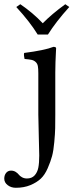

<svg xmlns="http://www.w3.org/2000/svg" viewBox="-68 -663 360 906"><path d="M112.8 -122.1V-316.9Q112.8 -339.4 110.6 -351.1Q108.4 -362.8 100.3 -370.4Q92.3 -377.9 81.3 -380.4Q70.3 -382.8 47.9 -384.8Q46.4 -389.6 45.4 -398.9Q44.4 -408.2 45.9 -413.1Q143.6 -425.8 184.1 -441.9Q196.8 -441.9 196.8 -435.1Q196.8 -434.1 195.8 -415.5Q194.8 -397 193.8 -369.9Q192.9 -342.8 192.9 -320.8V-122.1Q192.9 -82 192.4 -57.9Q191.9 -33.7 188.2 7.1Q184.6 47.9 177.7 73.5Q170.9 99.1 157.2 130.6Q143.6 162.1 124.3 180.2Q105 198.2 75 210.7Q44.9 223.1 6.8 223.1Q-15.6 223.1 -31.7 210.7Q-47.9 198.2 -47.9 180.2Q-47.9 163.6 -39.1 152.8Q-30.3 142.1 -16.1 142.1Q-3.9 142.1 5.6 147.9Q15.1 153.8 20.3 160.6Q25.4 167.5 35.6 173.3Q45.9 179.2 59.1 179.2Q82 179.2 95.2 164.8Q108.4 150.4 112.8 128.2Q117.2 106 117.2 70.8Q117.2 50.8 115 -21.7Q112.8 -94.2 112.8 -122.1ZM158.2 -500H109.9Q72.3 -561 8.8 -629.9L27.8 -643.1Q87.9 -602.1 133.8 -553.2Q176.3 -596.7 240.2 -643.1L258.8 -629.9Q195.8 -560.1 158.2 -500Z"/></svg>

Font: Common Serif
Style: Regular
Weight: 400
Designer: Philipp H. Poll, Khaled Hosny
Foundry: Stefan Peev, Context Ltd.
Version: Version 1.026